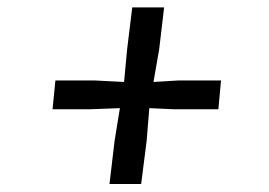

<svg xmlns="http://www.w3.org/2000/svg" viewBox="-20 -568 709 506"><path d="M282 -197 296 -283 216 -280H118.5L126 -356H228.5L307 -352L315 -438L328.5 -548.5H412.5L399.5 -438L384.5 -352L451 -356H562.5L555.5 -280H438.5L373.5 -283L366.5 -197L352 -83H268.5Z"/></svg>

Font: Merriweather 36pt SemiBold
Style: Italic
Weight: 600
Italic angle: -7.8°
Version: Version 2.101